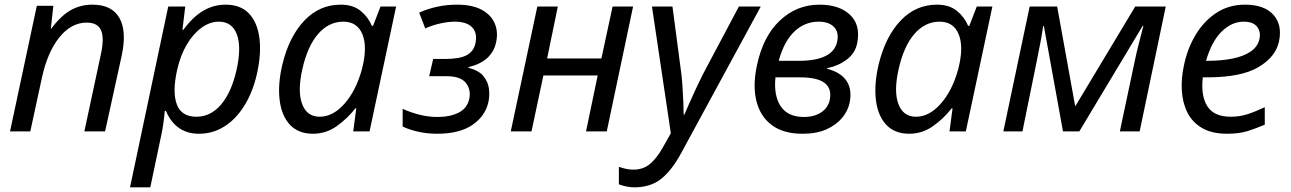

<svg xmlns="http://www.w3.org/2000/svg" viewBox="-20 -564 5539 824"><path d="M23 0 138 -539H209L198 -440H199Q241 -496 283 -520Q325 -544 377 -544Q460 -544 492.5 -487Q525 -430 502 -324L431 0H342L414 -336Q428 -404 413 -435.5Q398 -467 352 -467Q286 -467 235 -404Q184 -341 160 -231L110 0Z M538 240 702 -536H775L763 -436H767Q808 -492 852.5 -518Q897 -544 948 -544Q1013 -544 1049 -505.5Q1085 -467 1093.5 -399.5Q1102 -332 1082 -244Q1064 -167 1028 -109.5Q992 -52 942.5 -21Q893 10 834 10Q734 10 692 -88H687Q686 -72 682 -41.5Q678 -11 674 7L625 240ZM823 -63Q884 -63 928.5 -115Q973 -167 995 -263Q1017 -362 996.5 -416.5Q976 -471 919 -471Q881 -471 845 -445Q809 -419 781.5 -372.5Q754 -326 740 -263Q719 -168 739 -115.5Q759 -63 823 -63Z M1323 10Q1260 10 1224 -29Q1188 -68 1180 -135.5Q1172 -203 1192 -288Q1221 -407 1286 -475.5Q1351 -544 1442 -544Q1495 -544 1527.5 -517.5Q1560 -491 1576 -453H1581L1613 -536H1680L1566 0H1496L1509 -99H1505Q1471 -55 1425 -22.5Q1379 10 1323 10ZM1352 -63Q1409 -63 1458.5 -119Q1508 -175 1533 -266Q1558 -361 1535.5 -416.5Q1513 -472 1451 -471Q1390 -470 1345 -418Q1300 -366 1278 -269Q1256 -173 1276.5 -118Q1297 -63 1352 -63Z M1856 10Q1814 10 1775.5 1.5Q1737 -7 1708 -21V-97Q1743 -81 1781 -71.5Q1819 -62 1858 -62Q1911 -62 1948 -80.5Q1985 -99 1994 -140Q2002 -179 1979.5 -208Q1957 -237 1896 -237H1822L1839 -311H1891Q1953 -311 1983.5 -327.5Q2014 -344 2021 -381Q2029 -424 2005.5 -447.5Q1982 -471 1932 -471Q1904 -471 1870 -463.5Q1836 -456 1805 -442L1779 -510Q1856 -544 1941 -544Q2006 -544 2046.5 -522.5Q2087 -501 2103 -464Q2119 -427 2109 -382Q2091 -300 1991 -276L1990 -273Q2035 -262 2055 -237Q2075 -212 2078.5 -182.5Q2082 -153 2076 -126Q2063 -66 2007.5 -28Q1952 10 1856 10Z M2172 0 2286 -536H2374L2328 -313H2561L2609 -536H2697L2584 0H2495L2545 -240H2312L2261 0Z M2702 240Q2685 240 2666.5 236Q2648 232 2636 227V152Q2650 157 2666 160.5Q2682 164 2698 164Q2740 164 2769 140Q2798 116 2824 70L2859 8L2778 -536H2866L2901 -271Q2906 -239 2908.5 -200.5Q2911 -162 2912.5 -127.5Q2914 -93 2914 -72H2917Q2924 -88 2938 -120Q2952 -152 2968 -186Q2984 -220 2995 -242L3151 -536H3245L2905 90Q2865 165 2819 202.5Q2773 240 2702 240Z M3424 10Q3342 10 3292.5 -27Q3243 -64 3226.5 -129.5Q3210 -195 3228 -281Q3254 -407 3326.5 -475.5Q3399 -544 3497 -544Q3582 -544 3628 -500.5Q3674 -457 3659 -380Q3651 -337 3615.5 -309.5Q3580 -282 3529 -271V-269Q3588 -254 3613 -217Q3638 -180 3626 -122Q3619 -88 3594 -58Q3569 -28 3527 -9Q3485 10 3424 10ZM3493 -471Q3434 -471 3389.5 -429Q3345 -387 3322 -303H3408Q3556 -303 3573 -386Q3581 -426 3559 -448.5Q3537 -471 3493 -471ZM3430 -62Q3475 -62 3505.5 -82.5Q3536 -103 3542 -141Q3556 -232 3415 -232H3308Q3300 -154 3330.5 -108Q3361 -62 3430 -62Z M3882 10Q3819 10 3783 -29Q3747 -68 3739 -135.5Q3731 -203 3751 -288Q3780 -407 3845 -475.5Q3910 -544 4001 -544Q4054 -544 4086.5 -517.5Q4119 -491 4135 -453H4140L4172 -536H4239L4125 0H4055L4068 -99H4064Q4030 -55 3984 -22.5Q3938 10 3882 10ZM3911 -63Q3968 -63 4017.5 -119Q4067 -175 4092 -266Q4117 -361 4094.5 -416.5Q4072 -472 4010 -471Q3949 -470 3904 -418Q3859 -366 3837 -269Q3815 -173 3835.5 -118Q3856 -63 3911 -63Z M4286 0 4399 -536H4517L4594 -110H4596L4852 -536H4983L4871 0H4786L4851 -307Q4859 -345 4869 -383Q4879 -421 4887 -453H4884L4612 0H4542L4460 -452H4457Q4453 -424 4445.5 -383.5Q4438 -343 4430 -305L4368 0Z M5247 10Q5181 10 5139 -14.5Q5097 -39 5076 -81Q5055 -123 5052 -175.5Q5049 -228 5061 -283Q5076 -356 5111.5 -415Q5147 -474 5200.5 -509Q5254 -544 5323 -544Q5406 -544 5445 -500.5Q5484 -457 5469 -386Q5455 -320 5381 -276Q5307 -232 5160 -232H5142Q5133 -153 5161.5 -108Q5190 -63 5262 -63Q5300 -63 5334 -74Q5368 -85 5408 -104V-29Q5371 -13 5334.5 -1.5Q5298 10 5247 10ZM5317 -471Q5267 -471 5223.5 -429Q5180 -387 5156 -303H5163Q5219 -303 5266.5 -312Q5314 -321 5345.5 -341.5Q5377 -362 5385 -396Q5392 -426 5375.5 -448.5Q5359 -471 5317 -471Z"/></svg>

Font: Noto Sans
Style: Italic
Weight: 400
Italic angle: -12°
Designer: Monotype Design Team
Foundry: Monotype Imaging Inc.
Version: Version 2.013; ttfautohint (v1.8.4.7-5d5b)